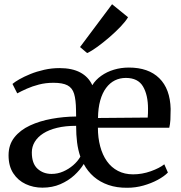

<svg xmlns="http://www.w3.org/2000/svg" viewBox="-20 -877 854 908"><path d="M180.5 10.5Q138 10.5 101.5 -6.5Q65 -23.5 42.8 -57.5Q20.5 -91.5 20.5 -142.5Q20.5 -192.5 48 -227.2Q75.5 -262 121.8 -283.5Q168 -305 224.8 -315.2Q281.5 -325.5 340 -326L339.5 -356.5Q339 -405 330.5 -433.2Q322 -461.5 299 -473.5Q276 -485.5 233 -485.5Q196 -485.5 164.2 -477.2Q132.5 -469 106.8 -457.5Q81 -446 61.5 -435.5L39 -480Q49 -489 71.2 -501.8Q93.5 -514.5 123.5 -526.8Q153.5 -539 189 -547Q224.5 -555 261 -555Q321 -555 359.8 -534.2Q398.5 -513.5 416.5 -474Q432 -499.5 458.8 -518.5Q485.5 -537.5 519 -547.5Q552.5 -557.5 589.5 -557.5Q682 -557.5 733.2 -507.2Q784.5 -457 787 -362Q787 -331.5 785.8 -310.2Q784.5 -289 780.5 -273H443Q443 -225.5 453.8 -185Q464.5 -144.5 485.5 -114.8Q506.5 -85 537.8 -68.8Q569 -52.5 609.5 -52.5Q652 -52.5 693.2 -67.2Q734.5 -82 757 -100L774 -61Q756.5 -43 726 -26.5Q695.5 -10 658.2 0.5Q621 11 582 11Q532.5 11.5 492.8 -2.2Q453 -16 423.8 -41.2Q394.5 -66.5 376 -101.5Q359.5 -74 331.5 -48.2Q303.5 -22.5 265.5 -6Q227.5 10.5 180.5 10.5ZM443.5 -319 678.5 -321Q679.5 -331 679.8 -342Q680 -353 680 -362.5Q680 -428 656.2 -468.2Q632.5 -508.5 575 -508.5Q547 -508.5 523.2 -496.8Q499.5 -485 481.8 -461.2Q464 -437.5 454 -401.8Q444 -366 443.5 -319ZM224 -54.5Q252.5 -54.5 278.5 -65.8Q304.5 -77 326 -95.5Q347.5 -114 360 -136Q349 -168 344.5 -203.8Q340 -239.5 340 -282Q289 -282 250 -272.5Q211 -263 184.5 -246Q158 -229 144.2 -206Q130.5 -183 130.5 -156Q130.5 -103.5 157.5 -79Q184.5 -54.5 224 -54.5ZM391.5 -626.5 358.5 -654.5 510 -857 585.5 -795.5Q574.5 -776.5 550.8 -751.5Q527 -726.5 497.8 -701.2Q468.5 -676 440.8 -655.8Q413 -635.5 393 -626.5Z"/></svg>

Font: Merriweather 48pt
Style: Regular
Weight: 400
Version: Version 2.100